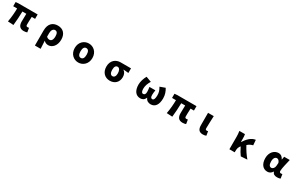

<svg xmlns="http://www.w3.org/2000/svg" viewBox="379 -2768 8241 5234"><g transform="rotate(30 4500.0 -150.5)"><path d="M602 54C647 54 686 45 708 36L687 -95C671 -92 656 -90 646 -90C613 -90 595 -101 595 -141C595 -164 595 -293 602 -390H708V-529H105L19 -522V-390H142C142 -267 130 -112 101 40L280 50C295 -98 308 -256 308 -390H432C431 -298 427 -179 427 -147C427 -27 471 54 602 54Z M1067 -230V242H1247C1243 160 1239 78 1234 -8C1273 39 1327 54 1374 54C1494 54 1610 -58 1610 -254C1610 -437 1508 -543 1342 -543C1184 -543 1067 -447 1067 -230ZM1234 -134V-247C1234 -338 1276 -398 1335 -398C1397 -398 1428 -351 1428 -251C1428 -137 1384 -92 1332 -92C1299 -92 1267 -99 1234 -134Z M2318 54C2463 54 2596 -56 2596 -245C2596 -433 2463 -543 2318 -543C2173 -543 2040 -433 2040 -245C2040 -56 2173 54 2318 54ZM2222 -245C2222 -339 2251 -399 2318 -399C2385 -399 2414 -339 2414 -245C2414 -150 2385 -90 2318 -90C2251 -90 2222 -150 2222 -245Z M3311 54C3465 54 3574 -47 3574 -209C3574 -293 3542 -360 3487 -392V-397C3546 -395 3585 -390 3647 -383V-529H3319C3176 -529 3040 -434 3040 -238C3040 -49 3161 54 3311 54ZM3222 -238C3222 -344 3257 -385 3313 -385C3372 -385 3405 -315 3405 -228C3405 -140 3371 -90 3313 -90C3256 -90 3222 -143 3222 -238Z M4270 54C4338 54 4395 26 4426 -55H4430C4462 26 4529 54 4597 54C4739 54 4816 -61 4816 -257C4816 -373 4781 -461 4731 -543L4568 -484C4622 -394 4638 -334 4638 -245C4638 -145 4611 -90 4572 -90C4527 -90 4507 -116 4507 -191C4507 -245 4513 -275 4522 -342H4335C4344 -275 4350 -245 4350 -191C4350 -124 4326 -90 4279 -90C4232 -90 4213 -143 4213 -218C4213 -308 4243 -388 4298 -480L4130 -543C4081 -461 4044 -343 4044 -253C4044 -55 4131 54 4270 54Z M5602 54C5647 54 5686 45 5708 36L5687 -95C5671 -92 5656 -90 5646 -90C5613 -90 5595 -101 5595 -141C5595 -164 5595 -293 5602 -390H5708V-529H5105L5019 -522V-390H5142C5142 -267 5130 -112 5101 40L5280 50C5295 -98 5308 -256 5308 -390H5432C5431 -298 5427 -179 5427 -147C5427 -27 5471 54 5602 54Z M6241 54C6291 54 6319 45 6344 34L6323 -97C6312 -92 6297 -90 6288 -90C6255 -90 6239 -101 6239 -139C6239 -229 6247 -399 6252 -529H6072V-145C6072 -26 6109 54 6241 54Z M7072 -352V40H7239V5C7239 -82 7255 -136 7298 -179L7300 -181C7350 -77 7397 -1 7438 53L7639 40C7564 -43 7474 -180 7416 -291C7476 -342 7523 -365 7581 -377L7568 -543C7433 -526 7333 -419 7250 -291H7245V-387C7245 -441 7243 -492 7234 -529H7058C7069 -468 7072 -397 7072 -352Z M8269 54C8335 54 8386 24 8424 -38H8429C8451 30 8499 54 8580 54C8627 54 8661 45 8682 34L8661 -97C8648 -92 8635 -90 8624 -90C8592 -90 8569 -102 8569 -142C8569 -225 8614 -400 8644 -529H8468L8451 -434H8446C8409 -511 8355 -543 8292 -543C8160 -543 8040 -431 8040 -243C8040 -58 8130 54 8269 54ZM8222 -245C8222 -354 8271 -398 8319 -398C8365 -398 8394 -364 8416 -305L8409 -208C8405 -143 8359 -92 8312 -92C8257 -92 8222 -137 8222 -245Z"/></g></svg>

Font: コーポレート・ロゴ ver3 Bold
Style: Regular
Weight: 700
Designer: [KANA_main] LOGOTYPE.JP [Source Han Sans] Ryoko NISHIZUKA 西塚涼子 (kana, bopomofo & ideographs); Paul D. Hunt (Latin, Greek
Version: Version 12.001;FEAKit 1.0